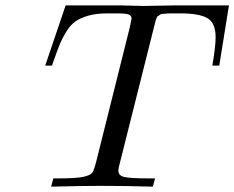

<svg xmlns="http://www.w3.org/2000/svg" viewBox="-20 -697 875 717"><path d="M148.9 -452.1 225.1 -676.8H429.2L516.1 -674.8L631.8 -676.8H835L798.8 -452.1H772.9Q785.2 -522 785.2 -558.1Q785.2 -611.3 754.6 -629.2Q724.1 -647 653.8 -647H618.2Q606.9 -647 599.4 -646Q591.8 -645 585.9 -645Q580.1 -645 575.9 -641.1Q571.8 -637.2 569.3 -636.7Q566.9 -636.2 564.5 -629.2Q562 -622.1 561.5 -621.1Q561 -620.1 558.6 -609.6Q556.2 -599.1 555.2 -596.2L423.8 -73.2Q421.9 -63.5 421.9 -60.1Q421.9 -41 444.8 -35.9Q467.8 -30.8 536.1 -30.8H559.1L550.8 0Q451.7 -2.9 353 -2.9Q290 -2.9 170.9 0L179.2 -30.8H195.8Q262.7 -30.8 289.8 -36.4Q316.9 -42 324 -51.5Q331.1 -61 338.9 -91.8L464.8 -595.2Q470.7 -623 471.2 -627Q471.2 -639.2 460.2 -643.1Q449.2 -647 417 -647H378.9Q338.9 -647 309.3 -638.4Q279.8 -629.9 261 -616.5Q242.2 -603 227.1 -578.1Q211.9 -553.2 202.4 -529.5Q192.9 -505.9 179.2 -466.8Q176.3 -457 173.8 -452.1Z"/></svg>

Font: CMU Classical Serif
Style: Italic
Weight: 500
Italic angle: -14.04°
Version: Version 0.7.0